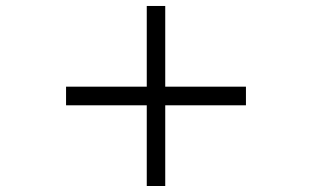

<svg xmlns="http://www.w3.org/2000/svg" viewBox="-20 -620 1040 640"><path d="M530.8 -269V0H469.2V-269H200.2V-331.1H469.2V-600.1H530.8V-331.1H799.8V-269Z"/></svg>

Font: Charis SIL Cyr
Style: Regular
Weight: 400
Foundry: SIL International
Version: Version 5.000